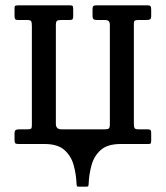

<svg xmlns="http://www.w3.org/2000/svg" viewBox="-20 -540 622 720"><path d="M276.5 160Q269.5 160 268.5 157.8Q267.5 155.5 267 148.5Q265.5 112.5 256 78.5Q246.5 44.5 221.2 22.2Q196 0 147 0H48.5Q39.5 0 37 -3.2Q34.5 -6.5 34.5 -16V-39Q34.5 -49.5 38.8 -52.2Q43 -55 52.5 -55H82.5Q92.5 -55 96 -57.2Q99.5 -59.5 99.5 -69V-442.5Q99.5 -455.5 97 -460.2Q94.5 -465 81.5 -465H47.5Q39.5 -465 37 -468.2Q34.5 -471.5 34.5 -480V-509Q34.5 -517.5 38.2 -518.8Q42 -520 50 -520H243.5Q251.5 -520 253 -516.5Q254.5 -513 254.5 -504.5V-479.5Q254.5 -471.5 252.2 -468.2Q250 -465 242 -465H209.5Q197.5 -465 193.5 -461.8Q189.5 -458.5 189.5 -445.5V-75.5Q189.5 -55 210.5 -55H372Q384 -55 388 -58.2Q392 -61.5 392 -74.5V-444.5Q392 -456 388 -460.5Q384 -465 372.5 -465H344.5Q334.5 -465 330.8 -468Q327 -471 327 -482V-505Q327 -514 329.8 -517Q332.5 -520 341 -520H533Q542 -520 544.5 -516.8Q547 -513.5 547 -504V-481Q547 -470.5 543 -467.8Q539 -465 529 -465H499Q489.5 -465 485.8 -462.8Q482 -460.5 482 -451V-77.5Q482 -64.5 484.5 -59.8Q487 -55 500 -55H534Q542.5 -55 544.8 -51.8Q547 -48.5 547 -40V-13.5Q547 -7 545.8 -3.5Q544.5 0 537.5 0H432.5Q383.5 0 358.2 22.2Q333 44.5 323.5 78.5Q314 112.5 312.5 148.5Q312 155.5 311 157.8Q310 160 302.5 160Z"/></svg>

Font: Besley* Narrow
Style: Regular
Weight: 400
Width: 4
Designer: Owen Earl
Foundry: indestructible type*
Version: Version 3.000; ttfautohint (v1.8.3)